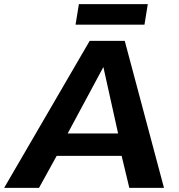

<svg xmlns="http://www.w3.org/2000/svg" viewBox="-56 -905 861 925"><path d="M-36 0 376 -708H545L734 0H567L530 -154H217L132 0ZM270 -262H513L442 -582ZM308 -786 324 -885H656L640 -786Z"/></svg>

Font: Georama Extended SemiBold
Style: Italic
Weight: 600
Width: 7
Italic angle: -9°
Designer: Jean-Baptiste Levee
Foundry: Production Type
Version: Version 1.000